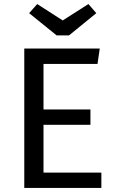

<svg xmlns="http://www.w3.org/2000/svg" viewBox="-20 -929 575 949"><path d="M462 -613H195V-388H427V-312H195V-76H481V0H100V-689H473ZM456 -864 321 -754H260L124 -864L164 -909L290 -828L417 -909Z"/></svg>

Font: Fira GO
Style: Regular
Weight: 400
Designer: Carrois Corporate
Foundry: Carrois Corporate GbR
Version: Version 0.300